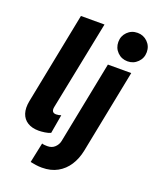

<svg xmlns="http://www.w3.org/2000/svg" viewBox="-177 -875 969 1193"><g transform="rotate(20 308.0 -278.5)"><path d="M150.9 7.8Q106.9 7.8 77.4 -10.5Q47.9 -28.8 36.6 -63Q25.4 -97.2 34.7 -145L154.8 -752H310.5L192.4 -164.1Q184.6 -124.5 218.8 -124.5Q226.6 -124.5 235.6 -126.2Q244.6 -127.9 251 -130.4L229.5 -6.3Q212.9 1.5 190.2 4.6Q167.5 7.8 150.9 7.8ZM248.5 216.8Q228 216.8 208.3 213.9Q188.5 210.9 171.4 207.5L199.2 75.2Q206.1 78.1 217.8 78.9Q229.5 79.6 235.4 79.6Q265.1 79.6 283.9 61.5Q302.7 43.5 307.6 19.5L415.5 -525.4H569.8L460.4 26.9Q449.2 83 421.6 125.7Q394 168.5 350.8 192.6Q307.6 216.8 248.5 216.8ZM522.5 -585.9Q482.4 -585.9 455.3 -613.3Q428.2 -640.6 428.2 -680.2Q428.2 -719.7 455.3 -746.8Q482.4 -773.9 522.5 -773.9Q561.5 -773.9 588.9 -746.8Q616.2 -719.7 616.2 -680.2Q616.2 -640.6 588.9 -613.3Q561.5 -585.9 522.5 -585.9Z"/></g></svg>

Font: Reddit Sans ExtraBold
Style: Italic
Weight: 800
Italic angle: -11.25°
Designer: Stephen Hutchings
Version: Version 1.013